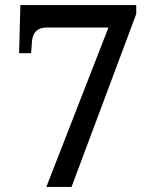

<svg xmlns="http://www.w3.org/2000/svg" viewBox="-20 -734 599 754"><path d="M162 0H261L515 -679V-714H60L55 -525H102L106 -575C110 -608 128 -626 164 -626H406Z"/></svg>

Font: Noto Serif Medium
Style: Regular
Weight: 500
Designer: Monotype Design Team
Foundry: Monotype Imaging Inc.
Version: Version 2.013